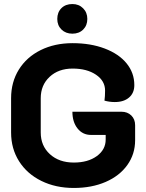

<svg xmlns="http://www.w3.org/2000/svg" viewBox="-20 -923 725 952"><path d="M35 -266V-436Q35 -516 73.5 -578Q112 -640 181.5 -674.5Q251 -709 340 -709Q429 -709 499 -682.5Q569 -656 607.5 -609Q646 -562 646 -501Q646 -462 620 -439.5Q594 -417 549 -417Q523 -417 498 -424Q501 -445 501 -474Q501 -522 456 -552.5Q411 -583 340 -583Q270 -583 226 -542Q182 -501 182 -436V-266Q182 -200 227.5 -158.5Q273 -117 346 -117Q416 -117 460 -149Q504 -181 504 -231V-254H431Q390 -254 364.5 -286Q339 -318 339 -369H582Q612 -369 631 -350.5Q650 -332 650 -302V-228Q650 -159 611.5 -105Q573 -51 504 -21Q435 9 346 9Q256 9 185 -26Q114 -61 74.5 -123.5Q35 -186 35 -266ZM264 -829Q264 -862 284.5 -882.5Q305 -903 339 -903Q371 -903 392 -882Q413 -861 413 -829Q413 -797 392.5 -776.5Q372 -756 339 -756Q306 -756 285 -776.5Q264 -797 264 -829Z"/></svg>

Font: K2D ExtraBold
Style: Regular
Weight: 800
Designer: Katatrad Aksorn Co.,Ltd.
Foundry: Cadson Demak Co.,Ltd.
Version: Version 1.000; ttfautohint (v1.6)